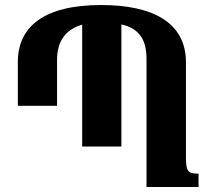

<svg xmlns="http://www.w3.org/2000/svg" viewBox="-20 -744 846 764"><path d="M770 -53C730 -53 720 -60 720 -115V-495C720 -653 591 -724 382 -724C153 -724 51 -636 51 -498V-323H207V-506C207 -581 242 -627 307 -646V-161H463V-647C532 -631 563 -589 563 -509V0H770Z"/></svg>

Font: Noto Serif Armenian Condensed Extra
Style: Regular
Weight: 800
Width: 3
Designer: Monotype Design Team
Foundry: Monotype Imaging Inc.
Version: Version 1.901